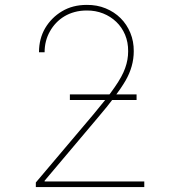

<svg xmlns="http://www.w3.org/2000/svg" viewBox="-20 -757 733 777"><path d="M125 0ZM563.9 0H125V-18.5L358 -294Q385.7 -327.1 407.1 -354.2Q428.6 -381.4 443.9 -403.8Q474.8 -447.8 486.5 -481.5Q498.6 -514.6 498.6 -549.7Q498.9 -585.9 486.2 -616.3Q473.4 -646.7 450.6 -668.5Q427.9 -690.3 397.2 -702.6Q366.5 -714.8 331 -714.5Q304.7 -714.5 282 -708.3Q259.2 -702.1 240.6 -690.9Q221.9 -679.7 207.2 -664.2Q192.5 -648.8 182.2 -630.3Q160.5 -592.3 160.5 -545.5H137.8Q137.8 -600.5 163 -643.5Q188.6 -686.1 230.8 -711.3Q273.8 -737.2 331 -737.2Q372.5 -737.6 407.5 -723.2Q442.5 -708.8 467.9 -683.6Q493.3 -658.4 507.5 -623.9Q521.7 -589.5 521.3 -549.7Q521.3 -488.3 487.9 -430.4Q470.9 -401.3 442.8 -363.8Q414.8 -326.3 375 -279.8L160.5 -25.6V-22.7H563.9ZM532.7 -352.3H262.8V-375H532.7Z"/></svg>

Font: Linik Sans Thin
Style: Regular
Weight: 100
Designer: Fonts by Rasmus Andersson / Changes by Cristiano Sobral with parts from Marc Monis
Foundry: rsms
Version: Version 3.020; ttfautohint (v1.6)